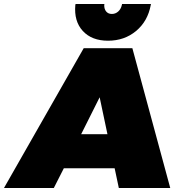

<svg xmlns="http://www.w3.org/2000/svg" viewBox="-56 -943 875 963"><path d="M-36.1 0 363.8 -701.2H607.9L797.9 0H540L519 -99.1H264.2L213.9 0ZM321.8 -918 323.2 -922.9H467.8L466.8 -918Q466.3 -897.5 476.6 -885.3Q486.8 -873 504.9 -873Q522.9 -873 536.6 -885Q550.3 -897 555.2 -918L556.2 -922.9H701.2L700.2 -918Q685.1 -836.4 626.5 -787.6Q567.9 -738.8 485.8 -738.8Q404.3 -738.8 359.4 -787.6Q314.5 -836.4 321.8 -918ZM351.1 -270H482.9L443.8 -455.1Z"/></svg>

Font: Trueno UltraBlack
Style: Italic
Weight: 950
Designer: Julieta Ulanovsky
Foundry: Julieta Ulanovsky
Version: Version 3.001b | FøM Fix